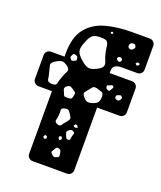

<svg xmlns="http://www.w3.org/2000/svg" viewBox="-137 -827 767 915"><g transform="rotate(20 246.0 -370.0)"><path d="M138 0Q127 0 119 -8Q111 -16 111 -27V-345H42Q31 -345 23 -353Q15 -361 15 -372V-493Q15 -504 23 -512Q31 -520 42 -520H111V-537Q111 -619 146 -663Q181 -707 240 -723.5Q299 -740 371 -740H464Q475 -740 483 -732Q491 -724 491 -713V-592Q491 -581 483 -573Q475 -565 464 -565H383Q340 -565 340 -532V-520H454Q465 -520 473 -512Q481 -504 481 -493V-372Q481 -361 473 -353Q465 -345 454 -345H340V-27Q340 -16 332 -8Q324 0 313 0ZM289 -709H282L278 -702L285 -698L291 -702ZM410 -685Q407 -691 403 -691Q399 -691 392 -690Q382 -687 381 -677Q380 -671 381.5 -667.5Q383 -664 389 -661Q399 -657 407 -666Q412 -671 413 -675Q414 -679 410 -685ZM290 -599Q285 -618 284 -632Q283 -646 277.5 -655Q272 -664 253 -665Q220 -667 205 -658Q190 -649 178 -617Q165 -586 169 -569Q173 -552 199 -530Q224 -508 241.5 -508Q259 -508 288 -525Q303 -535 304.5 -545.5Q306 -556 300 -568.5Q294 -581 290 -599ZM461 -610 449 -614 440 -607 447 -598 456 -600ZM374 -599Q372 -607 363 -608Q353 -609 350 -602Q348 -598 349.5 -595.5Q351 -593 355 -590Q361 -584 367 -587Q375 -592 374 -599ZM171 -530Q170 -539 166.5 -542Q163 -545 154 -547Q147 -548 145 -544Q143 -540 140 -534Q136 -527 142 -521Q146 -516 148.5 -514.5Q151 -513 156 -515Q163 -518 167.5 -520Q172 -522 171 -530ZM138 -482Q119 -497 106 -495Q93 -493 73 -480Q57 -469 59.5 -458Q62 -447 67 -428Q73 -406 74.5 -392Q76 -378 98 -377Q120 -376 122.5 -390Q125 -404 133 -425Q140 -445 147 -457Q154 -469 138 -482ZM377 -467Q373 -471 369.5 -469.5Q366 -468 361 -465Q355 -463 351 -462Q347 -461 348 -454Q349 -443 362 -440Q368 -439 369.5 -442Q371 -445 375 -451Q378 -456 379.5 -459Q381 -462 377 -467ZM433 -433Q429 -438 426 -438Q423 -438 417 -436Q411 -434 408 -432Q405 -430 405 -424Q405 -417 407.5 -415Q410 -413 417 -411Q424 -408 431 -417Q434 -422 435.5 -425Q437 -428 433 -433ZM308 -431Q296 -434 290 -430.5Q284 -427 277 -416Q267 -403 260 -395Q253 -387 263 -374Q275 -358 285 -355Q295 -352 314 -358Q332 -365 338 -373.5Q344 -382 344 -402Q344 -419 334.5 -422.5Q325 -426 308 -431ZM208 -383Q196 -392 188.5 -395.5Q181 -399 169 -390Q158 -380 161 -372.5Q164 -365 170 -351Q173 -342 178.5 -341Q184 -340 194 -340Q204 -341 208.5 -343Q213 -345 215 -354Q218 -365 218 -371Q218 -377 208 -383ZM233 -264Q225 -278 218.5 -285Q212 -292 196 -288Q180 -284 181 -274.5Q182 -265 181 -249Q180 -233 176.5 -223Q173 -213 188 -206Q203 -200 208.5 -209Q214 -218 225 -230Q233 -240 236.5 -246.5Q240 -253 233 -264ZM280 -234 270 -235 264 -225 273 -219 286 -222ZM273 -199Q264 -204 259 -202Q254 -200 247 -194Q241 -188 242 -183.5Q243 -179 246 -171Q250 -163 252 -158Q254 -153 264 -154Q272 -155 272 -161Q272 -167 274 -175Q276 -184 278.5 -189Q281 -194 273 -199ZM230 -157 218 -156 217 -145 225 -137 233 -146ZM163 -134 152 -139 146 -126 155 -119 164 -124ZM234 -100Q226 -101 223 -98.5Q220 -96 217 -89Q212 -81 209 -76Q206 -71 213 -64Q221 -55 227 -54Q233 -53 243 -58Q252 -63 250.5 -69Q249 -75 248 -85Q246 -98 234 -100Z"/></g></svg>

Font: Rubik Moonrocks
Style: Regular
Weight: 400
Designer: Hubert and Fischer, NaN
Foundry: Hubert and Fischer, NaN
Version: Version 2.200